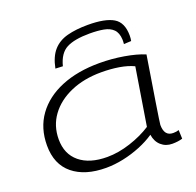

<svg xmlns="http://www.w3.org/2000/svg" viewBox="-133 -904 1078 1055"><g transform="rotate(-20 405.5 -376.5)"><path d="M700 10Q662 10 635.5 -13.5Q609 -37 603 -78Q565 -52 516 -32Q467 -12 415 -1Q363 10 314 10Q191 10 120 -48Q49 -106 49 -216Q49 -318 102 -391.5Q155 -465 250.5 -504.5Q346 -544 474 -544Q545 -544 616 -532Q687 -520 734 -500Q723 -431 712 -362.5Q701 -294 692 -238Q683 -182 678 -147.5Q673 -113 673 -110Q673 -44 725 -44Q744 -44 758 -49L760 2Q734 10 700 10ZM600 -125 654 -460Q618 -477 570 -485Q522 -493 466 -493Q365 -493 287 -459Q209 -425 165 -365Q121 -305 121 -226Q121 -140 179 -92Q237 -44 340 -44Q405 -44 475.5 -67Q546 -90 600 -125ZM486 -763Q587 -763 635 -734.5Q683 -706 683 -629Q683 -612 680 -598L637 -596Q638 -604 638 -610.5Q638 -617 638 -623Q636 -662 616 -682Q596 -702 561 -708.5Q526 -715 480 -715Q391 -715 344.5 -691Q298 -667 280 -596L237 -598Q250 -664 282 -700Q314 -736 365.5 -749.5Q417 -763 486 -763Z"/></g></svg>

Font: Georama ExtraExtended Light
Style: Italic
Weight: 300
Width: 8
Italic angle: -9°
Designer: Jean-Baptiste Levee
Foundry: Production Type
Version: Version 1.000